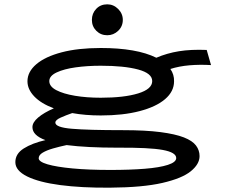

<svg xmlns="http://www.w3.org/2000/svg" viewBox="-20 -696 1040 888"><path d="M446 -162Q375 -162 314 -173Q285 -163 260.5 -152Q236 -141 236 -129Q236 -107 312 -100.5Q388 -94 548 -94Q653 -94 722 -85Q791 -76 830.5 -60.5Q870 -45 886.5 -23Q903 -1 903 26Q903 63 862.5 96Q822 129 731 150Q640 171 488 172Q357 173 258.5 160Q160 147 105.5 120Q51 93 51 54Q51 15 90 -9.5Q129 -34 190 -48Q130 -70 130 -108Q130 -130 156.5 -152.5Q183 -175 229 -195Q170 -217 138.5 -250Q107 -283 107 -320Q107 -364 148 -399Q189 -434 265 -454Q341 -474 446 -474Q612 -474 703 -429Q752 -450 807.5 -459Q863 -468 936 -465L956 -395Q904 -398 856.5 -394Q809 -390 768 -377Q786 -351 785 -320Q785 -273 743.5 -237.5Q702 -202 625.5 -182Q549 -162 446 -162ZM446 -244Q554 -244 619 -264Q684 -284 684 -321Q684 -357 619 -374.5Q554 -392 446 -392Q384 -392 330 -384.5Q276 -377 242 -361Q208 -345 208 -321Q208 -296 240.5 -279Q273 -262 327 -253Q381 -244 446 -244ZM159 36Q159 52 200 64Q241 76 315.5 83Q390 90 490 90Q581 90 649.5 84.5Q718 79 756.5 66.5Q795 54 795 35Q795 9 733 -2.5Q671 -14 522 -13Q453 -13 394 -16Q335 -19 288 -25Q255 -18 225.5 -9.5Q196 -1 177.5 10Q159 21 159 36ZM476 -533Q446 -533 425.5 -553.5Q405 -574 405 -604Q405 -634 425 -655Q445 -676 476 -676Q505 -676 526.5 -654.5Q548 -633 548 -604Q548 -574 526.5 -553.5Q505 -533 476 -533Z"/></svg>

Font: Inconsolata UltraExpanded SemiBold
Style: Regular
Weight: 600
Width: 9
Monospace: yes
Designer: Raph Levien, Cyreal, Brenton Simpson
Foundry: Raph Levien, Cyreal, Google
Version: Version 3.001; ttfautohint (v1.8.2.53-6de2)